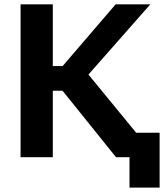

<svg xmlns="http://www.w3.org/2000/svg" viewBox="-20 -731 762 893"><path d="M158 -423.6V-309.1H325.2L679.2 -710.9H517.8L271.2 -423.6ZM519.5 0H706.5L363.3 -418.5L255.9 -327.6ZM75.7 0H225.6V-710.9H75.7ZM519.5 0H582.3V141.6H722.4V-113.8H519.5Z"/></svg>

Font: Roboto Flex
Style: Regular
Weight: 400
Designer: Berlow after Robertson
Foundry: Google
Version: Version 3.200;gftools[0.9.32]